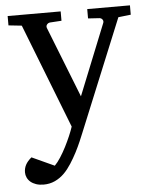

<svg xmlns="http://www.w3.org/2000/svg" viewBox="-52 -525 633 798"><g transform="rotate(-5 265.0 -126.5)"><path d="M467.8 -437 275.9 30.8Q271 43 262.2 63.5Q253.4 84 241.5 107.2Q229.5 130.4 215.1 152.8Q200.7 175.3 185.1 190.9Q167 209 145.3 219Q123.5 229 98.1 229Q80.6 229 66.9 224.4Q53.2 219.7 43.9 211.9Q34.7 204.1 29.8 193.6Q24.9 183.1 24.9 171.9Q24.9 154.8 32.5 140.4Q40 126 57.1 111.8L150.9 154.8Q163.1 142.6 175.8 122.8Q188.5 103 199.7 81.1Q210.9 59.1 220.2 37.4Q229.5 15.6 234.9 -1L64.9 -437L9.8 -442.9V-481.9H231V-442.9L183.1 -439.9Q174.8 -439 169.9 -432.6Q165 -426.3 168 -418L284.2 -123L402.8 -418Q406.2 -425.8 401.9 -432.4Q397.5 -439 389.2 -439.9L341.8 -442.9V-481.9H520V-442.9Z"/></g></svg>

Font: BabelStone Ogham Bound
Style: Italic
Weight: 400
Italic angle: -30°
Designer: Andrew West
Foundry: BabelStone
Version: Version 2.02 March 14, 2022